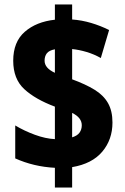

<svg xmlns="http://www.w3.org/2000/svg" viewBox="-20 -779 560 857"><path d="M225 -30Q130 -35 48 -72V-219Q88 -195 135.5 -177.5Q183 -160 225 -158V-303Q137 -336 88 -381.5Q39 -427 39 -508Q39 -592 90.5 -637Q142 -682 225 -691V-759H302V-692Q345 -689 387 -676.5Q429 -664 467 -645L430 -520Q400 -537 366.5 -547Q333 -557 302 -560V-425Q362 -403 402 -378.5Q442 -354 462 -319Q482 -284 482 -232Q482 -156 436.5 -102Q391 -48 302 -33V58H225ZM225 -559Q199 -554 189 -541Q179 -528 179 -508Q179 -475 225 -454ZM302 -166Q325 -173 335 -187Q345 -201 345 -220Q345 -254 302 -275Z"/></svg>

Font: Noto Sans Myanmar UI Condensed Black
Style: Regular
Weight: 900
Width: 3
Designer: Monotype Design Team
Foundry: Monotype Imaging Inc.
Version: Version 2.103; ttfautohint (v1.8.4.7-5d5b)